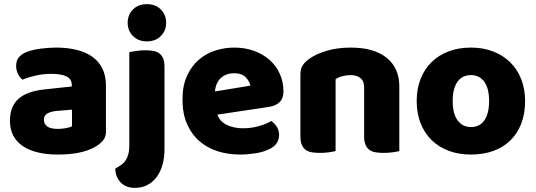

<svg xmlns="http://www.w3.org/2000/svg" viewBox="-20 -731 2589 928"><path d="M260 -108Q277 -108 297.5 -111.5Q318 -115 328 -121V-201L256 -195Q228 -193 210 -183Q192 -173 192 -153Q192 -133 207.5 -120.5Q223 -108 260 -108ZM252 -501Q306 -501 350.5 -490Q395 -479 426.5 -456.5Q458 -434 475 -399.5Q492 -365 492 -318V-94Q492 -68 477.5 -51.5Q463 -35 443 -23Q378 16 260 16Q207 16 164.5 6Q122 -4 91.5 -24Q61 -44 44.5 -75Q28 -106 28 -147Q28 -216 69 -253Q110 -290 196 -299L327 -313V-320Q327 -349 301.5 -361.5Q276 -374 228 -374Q190 -374 154 -366Q118 -358 89 -346Q76 -355 67 -373.5Q58 -392 58 -412Q58 -438 70.5 -453.5Q83 -469 109 -480Q138 -491 177.5 -496Q217 -501 252 -501Z M597 -621Q597 -659 622.5 -685Q648 -711 690 -711Q732 -711 757.5 -685Q783 -659 783 -621Q783 -583 757.5 -557Q732 -531 690 -531Q648 -531 622.5 -557Q597 -583 597 -621ZM563 68Q585 54 595 29.5Q605 5 605 -25V-479Q616 -481 637.5 -484.5Q659 -488 681 -488Q703 -488 720.5 -485Q738 -482 750 -473Q762 -464 768.5 -448.5Q775 -433 775 -408V-9Q775 33 765 67Q755 101 736.5 125.5Q718 150 691.5 163.5Q665 177 632 177Q588 177 563 150.5Q538 124 537 84Z M1140 16Q1081 16 1030.5 -0.5Q980 -17 942.5 -50Q905 -83 883.5 -133Q862 -183 862 -250Q862 -316 883.5 -363.5Q905 -411 940 -441.5Q975 -472 1020 -486.5Q1065 -501 1112 -501Q1165 -501 1208.5 -485Q1252 -469 1283.5 -441Q1315 -413 1332.5 -374Q1350 -335 1350 -289Q1350 -255 1331 -237Q1312 -219 1278 -214L1031 -177Q1042 -144 1076 -127.5Q1110 -111 1154 -111Q1195 -111 1231.5 -121.5Q1268 -132 1291 -146Q1307 -136 1318 -118Q1329 -100 1329 -80Q1329 -35 1287 -13Q1255 4 1215 10Q1175 16 1140 16ZM1112 -377Q1088 -377 1070.5 -369Q1053 -361 1042 -348.5Q1031 -336 1025.5 -320.5Q1020 -305 1019 -289L1190 -317Q1187 -337 1168 -357Q1149 -377 1112 -377Z M1740 -308Q1740 -339 1722.5 -353.5Q1705 -368 1675 -368Q1655 -368 1635.5 -363Q1616 -358 1602 -348V-1Q1592 2 1570.5 5Q1549 8 1526 8Q1504 8 1486.5 5Q1469 2 1457 -7Q1445 -16 1438.5 -31.5Q1432 -47 1432 -72V-372Q1432 -399 1443.5 -416Q1455 -433 1475 -447Q1509 -471 1560.5 -486Q1612 -501 1675 -501Q1788 -501 1849 -451.5Q1910 -402 1910 -314V-1Q1900 2 1878.5 5Q1857 8 1834 8Q1812 8 1794.5 5Q1777 2 1765 -7Q1753 -16 1746.5 -31.5Q1740 -47 1740 -72Z M2518 -243Q2518 -181 2499 -132.5Q2480 -84 2445.5 -51Q2411 -18 2363 -1Q2315 16 2256 16Q2197 16 2149 -2Q2101 -20 2066.5 -53.5Q2032 -87 2013 -135Q1994 -183 1994 -243Q1994 -302 2013 -350Q2032 -398 2066.5 -431.5Q2101 -465 2149 -483Q2197 -501 2256 -501Q2315 -501 2363 -482.5Q2411 -464 2445.5 -430.5Q2480 -397 2499 -349Q2518 -301 2518 -243ZM2168 -243Q2168 -182 2191.5 -149.5Q2215 -117 2257 -117Q2299 -117 2321.5 -150Q2344 -183 2344 -243Q2344 -303 2321 -335.5Q2298 -368 2256 -368Q2214 -368 2191 -335.5Q2168 -303 2168 -243Z"/></svg>

Font: Baloo Thambi
Style: Regular
Weight: 400
Designer: Aadarsh Rajan and Ek Type
Foundry: Ek Type
Version: Version 1.100;PS 1.000;hotconv 1.0.88;makeotf.lib2.5.647800;